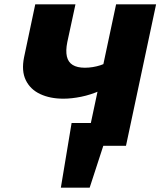

<svg xmlns="http://www.w3.org/2000/svg" viewBox="-20 -678 746 893"><path d="M263 195 313 -106H495L397 195ZM358 25 313 -106H451L418 25ZM380 0 520 -658H706L566 0ZM275 -219Q213 -219 167 -240.5Q121 -262 100 -305Q79 -348 92 -412L144 -658H331L293 -482Q285 -442 291 -415.5Q297 -389 318 -376Q339 -363 375 -363Q393 -363 411.5 -366Q430 -369 447 -374.5Q464 -380 475 -387L527 -309Q492 -277 447 -257Q402 -237 357.5 -228Q313 -219 275 -219Z"/></svg>

Font: Ysabeau Infant Black
Style: Italic
Weight: 900
Italic angle: -12°
Designer: Christian Thalmann (Catharsis Fonts)
Version: Version 2.001;gftools[0.9.30]; featfreeze: ss01,ss02,lnum